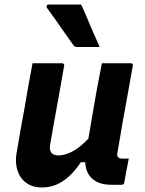

<svg xmlns="http://www.w3.org/2000/svg" viewBox="-20 -818 640 850"><path d="M124 -538Q157 -538 189.5 -538Q222 -538 255 -538Q258 -538 260 -536.5Q262 -535 263.5 -532.5Q265 -530 264 -527Q254 -468 243.5 -410.5Q233 -353 222.5 -294.5Q212 -236 202 -178Q198 -155 207 -142.5Q216 -130 239 -130Q255 -130 272.5 -135.5Q290 -141 309.5 -152.5Q329 -164 350.5 -183.5Q372 -203 395 -231L377 -100H338Q312 -61 284 -36Q256 -11 227 0.5Q198 12 165 12Q133 12 109 -0.5Q85 -13 71 -34.5Q57 -56 52.5 -84Q48 -112 54 -144Q62 -194 71 -243Q80 -292 89 -342Q98 -392 106 -441Q111 -466 115.5 -491Q120 -516 124 -538ZM431 -538Q452 -538 473.5 -538Q495 -538 516.5 -538Q538 -538 559 -538Q563 -538 565 -536.5Q567 -535 568 -533Q569 -531 568 -527Q557 -462 544.5 -396Q532 -330 521 -265.5Q510 -201 500 -142Q498 -134 499 -129.5Q500 -125 503 -122Q505 -119 509.5 -117.5Q514 -116 520 -116Q522 -116 523.5 -116Q525 -116 527.5 -116Q530 -116 531 -116H550Q545 -90 540 -63.5Q535 -37 530 -10Q530 -5 526.5 -2.5Q523 0 518 0Q514 0 506 0Q498 0 489 0Q480 0 473 0Q438 0 414 -10.5Q390 -21 376 -40.5Q362 -60 358.5 -86.5Q355 -113 361 -145Q369 -193 377 -238Q385 -283 392.5 -329Q400 -375 409.5 -426Q419 -477 431 -538ZM339 -798Q354 -767 367 -735Q380 -703 394 -672Q408 -641 421 -610Q396 -610 372.5 -610Q349 -610 320 -610Q314 -610 310.5 -612.5Q307 -615 305 -618Q282 -650 263.5 -676.5Q245 -703 227 -729Q209 -755 188 -783Q185 -788 187 -793Q189 -798 196 -798Q225 -798 246.5 -798Q268 -798 289.5 -798Q311 -798 339 -798Z"/></svg>

Font: RecMonoLinear Nerd Font Mono
Style: Bold Italic
Weight: 700
Italic angle: -10°
Monospace: yes
Version: Version 1.085; ttfautohint (v1.8.4.7-5d5b);Nerd Fonts 3.2.1